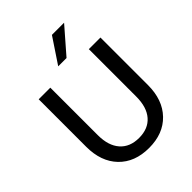

<svg xmlns="http://www.w3.org/2000/svg" viewBox="-264 -1093 1243 1243"><g transform="rotate(-45 357.5 -471.5)"><path d="M186.5 -284.2Q186.5 -187.5 232.9 -134.8Q279.3 -82 363.3 -82Q447.3 -82 493.2 -134.8Q539.1 -187.5 539.1 -284.2V-718.8H645.5V-284.2Q645.5 -148.4 569.3 -69.3Q493.2 9.8 363.3 9.8Q232.4 9.8 156.2 -69.3Q80.1 -148.4 80.1 -284.2V-718.8H186.5ZM320.3 -780.3 435.5 -953.1H546.9L396.5 -780.3Z"/></g></svg>

Font: Min Sans Medium
Style: Regular
Weight: 500
Designer: Jinseong-Kim, NotoSansCJK, Nunito
Foundry: Jinseong-Kim
Version: Version 1.400;Glyphs 3.1.2 (3151)